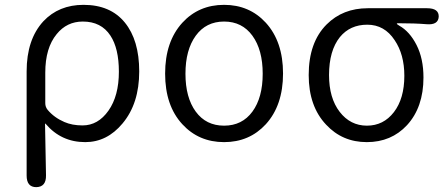

<svg xmlns="http://www.w3.org/2000/svg" viewBox="-20 -574 1846 793"><path d="M130 199Q90 199 90 151V-279Q90 -411 159 -486Q223 -554 325 -554Q436 -554 495.5 -481Q555 -408 555 -279Q555 -146 486 -64Q422 13 332 13Q233 13 169 -62Q166 -66 166 -61L170 150Q171 198 130 199ZM321 -56Q385 -56 428 -117Q471 -178 471 -278Q471 -374 436 -427Q398 -485 322 -485Q256 -485 214 -433Q167 -376 167 -274V-148Q167 -132 177 -120Q204 -88 246 -70Q278 -56 321 -56Z M733 -61Q662 -138 662 -270Q662 -402 733 -480Q801 -554 905.5 -554Q1010 -554 1078 -480Q1149 -402 1149 -270.5Q1149 -139 1078 -61Q1010 13 905.5 13Q801 13 733 -61ZM788.5 -113Q831 -55 905.5 -55Q980 -55 1022.5 -113Q1065 -171 1065 -269.5Q1065 -368 1022.5 -426.5Q980 -485 905.5 -485Q831 -485 788.5 -426.5Q746 -368 746 -269.5Q746 -171 788.5 -113Z M1327 -59Q1255 -135 1255 -264Q1255 -399 1329 -473Q1396 -540 1499 -540H1744Q1793 -540 1792 -505Q1790 -470 1742 -474Q1694 -478 1624 -478Q1619 -478 1619 -476Q1619 -474 1629 -468Q1672 -444 1700.5 -388Q1729 -332 1729 -254Q1729 -131 1661 -57Q1596 13 1495 13Q1394 13 1327 -59ZM1650 -261Q1650 -349 1610 -408Q1568 -472 1497 -472Q1426 -472 1384 -421Q1339 -365 1339 -264Q1339 -169 1383 -112Q1427 -55 1495.5 -55Q1564 -55 1607 -111Q1650 -167 1650 -261Z"/></svg>

Font: Resource Han Rounded KR Normal
Style: Regular
Weight: 350
Designer: Cyano Hao (round all glyphs); Ryoko NISHIZUKA 西塚涼子 (kana, bopomofo & ideographs); Paul D. Hunt (Latin, Greek & Cyrillic)
Foundry: Cyano Hao
Version: 0.990